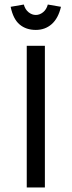

<svg xmlns="http://www.w3.org/2000/svg" viewBox="-20 -827 316 847"><path d="M178 -625V0H98V-625ZM27 -797 85 -807Q91 -785 106 -773Q121 -761 138 -761Q155 -761 170 -773Q185 -785 191 -807L249 -797Q237 -746 208 -720.5Q179 -695 138 -695Q95 -695 66.5 -719Q38 -743 27 -797Z"/></svg>

Font: Changa Light
Style: Regular
Weight: 300
Designer: Eduardo Rodriguez Tunni
Foundry: Eduardo Rodriguez Tunni
Version: Version 2.002; ttfautohint (v1.5) -l 8 -r 50 -G 110 -x 14 -H